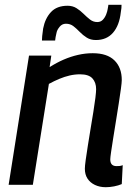

<svg xmlns="http://www.w3.org/2000/svg" viewBox="-20 -771 566 801"><path d="M101 -539H194L187 -491Q217 -510 246 -522.5Q275 -535 305.5 -542Q336 -549 367 -549Q427 -549 457.5 -519Q488 -489 488 -437Q488 -427 484.5 -401Q481 -375 475.5 -340Q470 -305 464 -267.5Q458 -230 452.5 -196Q447 -162 443.5 -137.5Q440 -113 440 -106Q440 -92 446.5 -85Q453 -78 466 -78Q472 -78 478.5 -78.5Q485 -79 492 -82L488 -3Q474 3 456 6.5Q438 10 421 10Q396 10 376 0.5Q356 -9 345 -26Q334 -43 334 -67Q334 -78 337.5 -103.5Q341 -129 346.5 -163.5Q352 -198 358 -234.5Q364 -271 369.5 -304.5Q375 -338 378 -363Q381 -388 381 -399Q381 -427 365.5 -444Q350 -461 314 -461Q292 -461 270.5 -456Q249 -451 227.5 -442Q206 -433 184 -421L117 0H16ZM155 -602Q155 -609 156 -620.5Q157 -632 160 -652Q168 -694 192.5 -720.5Q217 -747 262 -747Q283 -747 299 -737Q315 -727 328.5 -713.5Q342 -700 355.5 -689.5Q369 -679 386 -679Q400 -679 409 -688.5Q418 -698 423 -711Q428 -724 429 -732Q431 -742 431.5 -746Q432 -750 432 -751H487Q487 -744 486.5 -737.5Q486 -731 484 -720Q478 -665 451.5 -634.5Q425 -604 380 -604Q358 -604 342 -614Q326 -624 312.5 -638Q299 -652 286 -662Q273 -672 255 -672Q239 -672 228.5 -659Q218 -646 216 -635Q213 -624 212 -616.5Q211 -609 210 -602Z"/></svg>

Font: Georama ExtraCondensed Thin Medium
Style: Italic
Weight: 500
Italic angle: -9°
Version: Version 1.001